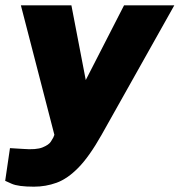

<svg xmlns="http://www.w3.org/2000/svg" viewBox="-38 -537 676 722"><path d="M89.5 165Q30.5 165 6 154Q-18.5 143 -18.5 143L-0.5 20L48.5 23Q98.5 27 122.2 17.2Q146 7.5 153.5 -4.8Q161 -17 162.5 -20L166.5 -30L40.5 -517H230.5L284.5 -236L428.5 -517H617.5L344 -30Q298 51.5 256.8 93.5Q215.5 135.5 174.8 150.2Q134 165 89.5 165Z"/></svg>

Font: Public Sans Black
Style: Italic
Weight: 900
Italic angle: -8°
Designer: The Public Sans project authors (U.S. Web Design System). Libre Franklin designed by Pablo Impallari and Rodrigo Fuenzal
Version: Version 1.007; ttfautohint (v1.8.1) -l 8 -r 50 -G 200 -x 14 